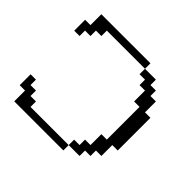

<svg xmlns="http://www.w3.org/2000/svg" viewBox="-109 -499 608 608"><g transform="rotate(45 195.0 -195.0)"><path d="M23.9 0V-48.3H0V-97.2H23.9V-72.8H48.3V-48.3H72.8V-23.9H243.7V0ZM243.7 -23.9V-48.3H268.1V-72.8H292.5V-121.6H316.9V-268.1H292.5V-316.9H268.1V-341.3H243.7V-365.7H292.5V-341.3H316.9V-316.9H341.3V-268.1H365.7V-121.6H341.3V-72.8H316.9V-48.3H292.5V-23.9ZM0 -292.5V-341.3H23.9V-390.1H243.7V-365.7H72.8V-341.3H48.3V-316.9H23.9V-292.5Z"/></g></svg>

Font: FS Mondwest Regular
Style: Regular
Weight: 400
Designer: NZWStudios2024
Foundry: https://fontstruct.com
Version: Version 1.0